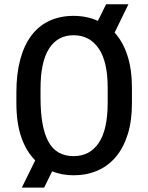

<svg xmlns="http://www.w3.org/2000/svg" viewBox="-20 -794 681 881"><path d="M585.4 -319.3Q585.4 -238.8 565.9 -177Q546.4 -115.2 511.2 -73.7Q476.1 -32.2 426.8 -11Q377.4 10.3 317.9 10.3Q290.5 10.3 266.1 5.6Q241.7 1 219.2 -7.8L182.6 66.9H80.1L141.6 -58.1Q100.1 -99.6 77.6 -164.8Q55.2 -230 55.2 -319.3V-369.6Q55.2 -455.1 72.8 -520.5Q90.3 -585.9 123.8 -630.6Q157.2 -675.3 206.1 -698.2Q254.9 -721.2 317.4 -721.2Q378.9 -721.2 429.2 -698.2L466.8 -774.4H569.3L505.9 -644.5Q544.4 -602.1 564.9 -538.6Q585.4 -475.1 585.4 -390.6ZM474.1 -391.6Q474.1 -512.2 432.4 -572.3Q390.6 -632.3 317.4 -632.3Q244.6 -632.3 205.3 -571.3Q166 -510.3 166 -387.2V-344.7Q166 -210.9 201.9 -144.3Q237.8 -77.6 317.9 -77.6Q392.1 -77.6 433.1 -138.2Q474.1 -198.7 474.1 -323.2Z"/></svg>

Font: Ufes Sans Medium
Style: Regular
Weight: 500
Designer: Ricardo Esteves & Filipe Motta
Foundry: ProDesignUfes - Ricardo Esteves, Filipe Motta (This is a derivative work, based on Roboto family, by Christian Robertson
Version: Version 2.0